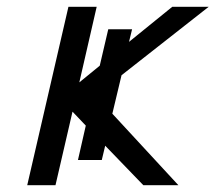

<svg xmlns="http://www.w3.org/2000/svg" viewBox="-20 -544 633 564"><path d="M232 -175 193 -216 143 0H60L181 -524H264L213 -302L273 -351L298 -458H368L359 -421L486 -524H593L337 -323L310 -210L504 0H401L289 -116L279 -74H209Z"/></svg>

Font: Miedinger
Style: Italic
Weight: 400
Italic angle: -13°
Version: Version 001.000